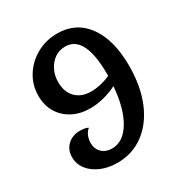

<svg xmlns="http://www.w3.org/2000/svg" viewBox="-171 -838 943 992"><g transform="rotate(-30 300.5 -342.5)"><path d="M548 -380Q548 -259 510.5 -168Q473 -77 404.5 -26Q336 25 246 25Q192 25 149 6.5Q106 -12 81 -44Q56 -76 56 -117Q56 -161 85 -188.5Q114 -216 160 -216Q192 -216 208 -206Q194 -197 185 -176.5Q176 -156 176 -132Q176 -97 199 -75Q222 -53 258 -53Q326 -53 370.5 -127.5Q415 -202 425 -329Q388 -310 346 -299.5Q304 -289 266 -289Q206 -289 160.5 -313Q115 -337 89.5 -379.5Q64 -422 64 -478Q64 -543 97 -595.5Q130 -648 185.5 -679Q241 -710 309 -710Q421 -710 484.5 -622Q548 -534 548 -380ZM188 -489Q188 -430 221.5 -396Q255 -362 313 -362Q366 -362 428 -388Q428 -392 428 -397Q428 -631 311 -631Q276 -631 248.5 -612.5Q221 -594 204.5 -561.5Q188 -529 188 -489Z"/></g></svg>

Font: Merienda SemiBold
Style: Regular
Weight: 600
Designer: Eduardo Rodriguez Tunni
Foundry: Eduardo Rodriguez Tunni
Version: Version 2.001; ttfautohint (v1.8.4.7-5d5b)